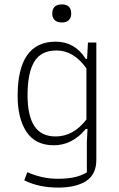

<svg xmlns="http://www.w3.org/2000/svg" viewBox="-20 -663 538 871"><path d="M217 -601Q217 -643 261 -643Q303 -643 303 -601Q303 -582 292 -571.5Q281 -561 261 -561Q240 -561 228.5 -571.5Q217 -582 217 -601ZM90 155 104 118Q134 132 170 140Q206 148 241 148Q286 148 317.5 141Q349 134 374 119V-18L377 -78H369Q308 -4 224 -4Q141 -4 100.5 -64.5Q60 -125 60 -228Q60 -474 233 -474Q319 -474 369 -396H375L379 -470H417V62Q417 128 371 158Q325 188 244 188Q156 188 90 155ZM372 -121V-353Q314 -434 237 -434Q166 -434 135.5 -383Q105 -332 105 -232Q105 -138 136 -91Q167 -44 232 -44Q313 -44 372 -121Z"/></svg>

Font: Athiti Light
Style: Regular
Weight: 300
Designer: CadsonDemak Team
Foundry: CadsonDemak
Version: Version 1.032